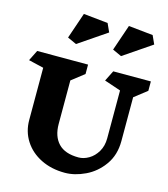

<svg xmlns="http://www.w3.org/2000/svg" viewBox="-168 -1257 1225 1400"><g transform="rotate(15 444.0 -557.5)"><path d="M793 -641V-310Q793 -205 739.5 -130Q686 -55 607 -17.5Q528 20 453 20Q352 20 272.5 -19.5Q193 -59 148.5 -128.5Q104 -198 104 -285V-679L-10 -706L30 -786H414V-715L319 -641V-313Q319 -219 369 -166.5Q419 -114 521 -114Q560 -114 598.5 -136.5Q637 -159 662.5 -202Q688 -245 688 -303V-664L564 -706L604 -786H888V-715ZM502 -1052 290 -908 222 -939 289 -1135 473 -1116ZM842 -1052 630 -908 562 -939 629 -1135 813 -1116Z"/></g></svg>

Font: Inknut Antiqua Black
Style: Regular
Weight: 900
Designer: Claus Eggers Sørensen
Foundry: Claus Eggers Sørensen
Version: Version 1.003; ttfautohint (v1.8.2) -l 8 -r 50 -G 200 -x 14 